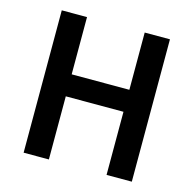

<svg xmlns="http://www.w3.org/2000/svg" viewBox="-98 -753 859 852"><g transform="rotate(15 331.5 -327.0)"><path d="M83 -654V0H199V-290H464V0H580V-654H464V-391H199V-654Z"/></g></svg>

Font: DAIFUKU Sans Semibold
Style: Regular
Weight: 600
Designer: Original font ‘Source Sans 3’ : Paul D. Hunt
Foundry: Daifuku
Version: Version 1.000